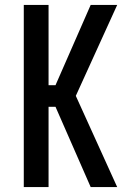

<svg xmlns="http://www.w3.org/2000/svg" viewBox="-20 -755 540 775"><path d="M76 0V-735H176V-411H204L346 -735H453L286 -368L453 0H346L204 -324H176V0Z"/></svg>

Font: Iosevka Term Semibold
Style: Regular
Weight: 600
Monospace: yes
Designer: Belleve Invis
Foundry: Belleve Invis
Version: Version 31.4.0